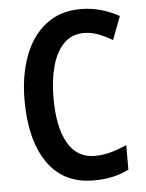

<svg xmlns="http://www.w3.org/2000/svg" viewBox="-53 -860 622 820"><g transform="rotate(-5 258.5 -450.0)"><path d="M329 -714Q276 -714 242 -679.5Q208 -645 191.5 -585Q175 -525 175 -449Q175 -324 214 -255.5Q253 -187 330 -187Q364 -187 397 -196Q430 -205 467 -221V-116Q433 -99 396.5 -91Q360 -83 316 -83Q187 -83 119 -180.5Q51 -278 51 -450Q51 -555 82 -638.5Q113 -722 174 -769.5Q235 -817 323 -817Q367 -817 408.5 -805.5Q450 -794 488 -773L450 -673Q420 -691 389.5 -702.5Q359 -714 329 -714Z"/></g></svg>

Font: Noto Sans Kannada UI Condensed SemiBold
Style: Regular
Weight: 600
Width: 3
Designer: Jelle Bosma - Monotype Design Team
Foundry: Monotype Imaging Inc.
Version: Version 2.005; ttfautohint (v1.8.4.7-5d5b)